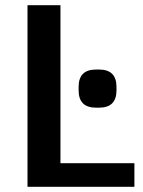

<svg xmlns="http://www.w3.org/2000/svg" viewBox="-20 -720 553 740"><path d="M498 -91V0H86V-700H213V-91ZM283 -372V-385Q283 -452 350 -452H362Q429 -452 429 -385V-372Q429 -305 362 -305H350Q283 -305 283 -372Z"/></svg>

Font: Krub SemiBold
Style: Regular
Weight: 600
Version: Version 1.000; ttfautohint (v1.6)